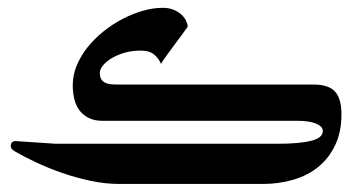

<svg xmlns="http://www.w3.org/2000/svg" viewBox="-20 -458 905 478"><path d="M830.1 -173.8Q830.1 -129.9 814.7 -97.2Q799.3 -64.5 772.7 -42.7Q746.1 -21 710.2 -10.5Q674.3 0 633.3 0H277.8Q241.7 0 204.3 -8.1Q167 -16.1 132.3 -28.3Q97.7 -40.5 67.9 -54.7Q38.1 -68.8 17.1 -81.1Q10.7 -85 8.8 -87.9Q6.8 -90.8 6.8 -95.2Q6.8 -99.1 8.3 -101.6Q9.8 -104 11.7 -105Q13.7 -106.4 17.1 -106.9L118.7 -100.1H670.4Q725.1 -100.1 754.4 -107.4Q783.7 -114.7 783.7 -131.8Q783.7 -138.2 778.8 -142.8Q773.9 -147.5 765.9 -150.6Q757.8 -153.8 746.8 -155.5Q735.8 -157.2 723.6 -157.2H235.8Q214.8 -157.2 200.4 -164.6Q186 -171.9 177.2 -184.1Q168.5 -196.3 164.8 -212.4Q161.1 -228.5 161.1 -245.6Q161.1 -271 171.1 -295.2Q181.2 -319.3 198.2 -340.6Q215.3 -361.8 237.8 -379.9Q260.3 -397.9 285.2 -410.9Q310.1 -423.8 335.7 -431.2Q361.3 -438.5 384.8 -438.5Q400.4 -438.5 411.9 -433.8Q423.3 -429.2 431.2 -422.1Q439 -415 442.9 -407Q446.8 -398.9 447.3 -392.1Q447.3 -391.1 442.6 -384.8Q438 -378.4 430.9 -368.9Q423.8 -359.4 415.5 -348.1Q407.2 -336.9 399.9 -326.9Q392.6 -316.9 387.2 -309.1Q381.8 -301.3 380.9 -298.8Q375.5 -312 364 -322Q352.5 -332 330.1 -332Q307.6 -332 289.1 -326.4Q270.5 -320.8 257.1 -312.5Q243.7 -304.2 236.1 -294.7Q228.5 -285.2 228.5 -276.9Q228.5 -267.1 231.9 -261.2Q235.4 -255.4 241 -252.4Q246.6 -249.5 253.9 -248.5Q261.2 -247.6 269.5 -247.6H759.3Q798.8 -247.6 814.5 -229.5Q830.1 -211.4 830.1 -173.8Z"/></svg>

Font: Scheherazade
Style: Bold
Weight: 700
Version: Version 2.100 (build 932/914)